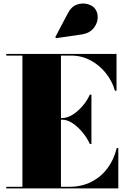

<svg xmlns="http://www.w3.org/2000/svg" viewBox="-20 -1051 710 1071"><path d="M436.5 -859 292.5 -838 288.5 -844 359 -978Q378.5 -1015 409.2 -1025.5Q440 -1036 469 -1028Q498 -1020 511.5 -1000.5Q528 -976.5 524.5 -945.5Q521 -914.5 498.8 -889.8Q476.5 -865 436.5 -859ZM481 -248Q466 -281.5 440.5 -312.5Q415 -343.5 385 -363.5Q355 -383.5 326.5 -383.5H320V-9H366.5Q435 -9 489.2 -36.5Q543.5 -64 579.8 -112.8Q616 -161.5 631 -225H640V0H15V-9H105V-741H15V-750H630V-545H621Q606 -598.5 570.5 -643Q535 -687.5 485 -714.2Q435 -741 376.5 -741H320V-392.5H326.5Q355 -392.5 385 -411.2Q415 -430 440.5 -459.8Q466 -489.5 481 -523H490V-248Z"/></svg>

Font: Bodoni* 24pt Fatface
Style: Regular
Weight: 900
Version: Version 2.3